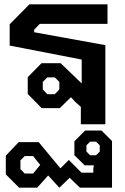

<svg xmlns="http://www.w3.org/2000/svg" viewBox="-20 -578 580 893"><path d="M360 -301 25 -366V-465L117 -558H480V-467H165L139 -440V-428L470 -368V0H356V-81L329 -105L310 -126L258 -75H174L109 -141V-219L173 -284H262L360 -190ZM256 -197 235 -218H200L179 -197V-162L200 -140H235L256 -162ZM501 78V295H352L304 249L256 295L204 238L153 295H69L7 233V146L67 83H160L261 205L300 166L359 225H414V204L417 191H374L326 144V79L376 29H452ZM399 144H427L444 127V98L427 81H399L382 98V127ZM167 189 134 148H95L75 168V209L95 229H134Z"/></svg>

Font: Chakra Petch SemiBold
Style: Regular
Weight: 600
Designer: Katatrad Aksorn Co.,Ltd.
Foundry: Cadson Demak Co.,Ltd.
Version: Version 1.000; ttfautohint (v1.6)